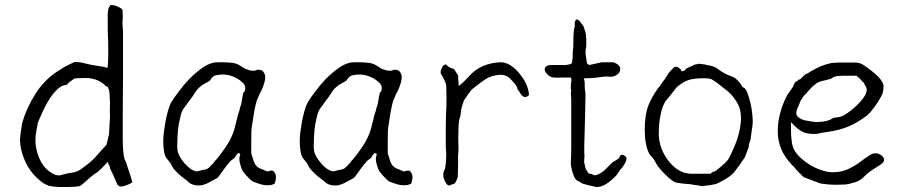

<svg xmlns="http://www.w3.org/2000/svg" viewBox="-20 -732 3611 768"><path d="M396 -69ZM413 -76Q413 -76 413 -82L410 -84L408 -81L404 -77Q385 -56 369 -43Q349 -31 327 -10Q316 0 309 5.5Q302 11 300 12Q282 16 253 16H216Q199 16 174 11Q172 9 170 9Q167 8 160 4Q153 1 151 -1Q105 -35 82.5 -83Q60 -131 60 -176Q60 -187 69 -242V-241Q85 -298 121 -355.5Q157 -413 212 -448Q240 -466 249.5 -470.5Q259 -475 278 -484Q296 -485 318 -479Q340 -473 367 -469Q393 -466 407 -461L409 -460L410 -462Q413 -473 413 -523Q413 -574 411 -606V-631Q411 -643 411 -653Q409 -697 419 -707L420 -708V-709Q420 -710 421 -711Q422 -712 423 -712H424Q437 -712 451 -705.5Q465 -699 469 -695Q471 -691 471 -663Q469 -633 471 -623Q472 -614 472 -602V-424L471 -267Q471 -235 471 -179Q471 -122 478 -96L486 -79Q486 -75 498 -41Q509 -8 509 -3Q507 0 491 7Q474 14 464 14Q456 14 450 7Q441 -12 433 -32L420 -59Q420 -68 413 -76ZM411 -384Q401 -388 398 -393V-394H397Q366 -420 322.5 -420Q279 -420 276 -417Q269 -411 261 -406Q253 -401 251 -396Q249 -393 233 -390Q216 -385 192 -356Q169 -326 150.5 -285Q132 -244 131 -240Q131 -236 126 -212Q122 -187 122 -180V-162Q122 -149 128 -125Q143 -73 174 -49Q204 -25 225 -32Q245 -38 265 -41Q287 -44 299 -52Q341 -81 360 -102Q379 -123 405 -152V-153H406Q410 -172 415 -191L416 -192L420 -268Q419 -287 419.5 -299Q420 -311 420 -322V-323L418 -361Q417 -370 416 -373Q414 -375 414 -376Q414 -378 412 -383Z M803 -400Q800 -399 797 -396Q795 -395 794 -394V-395L793 -394Q792 -393 791 -393H790L789 -392Q783 -387 777 -382Q772 -378 767 -371Q761 -364 758 -358Q755 -353 750 -346Q744 -339 738 -330L730 -319Q725 -311 719 -304Q708 -291 703 -271Q698 -251 694 -229Q691 -206 690 -185Q689 -164 689 -150Q689 -150 689 -141Q689 -137 690 -131Q691 -121 699 -106Q707 -92 718 -79Q730 -65 743 -56Q761 -45 770 -47Q777 -49 785 -51Q807 -54 814 -60Q821 -66 828 -74Q835 -80 838 -86Q848 -96 863 -116Q883 -142 898 -169Q913 -197 919 -221Q932 -273 933 -277Q937 -287 937 -289L938 -290L939 -298Q940 -300 943 -310Q945 -315 946 -322Q947 -327 948 -334Q949 -340 950 -345Q951 -351 952 -356Q954 -360 954 -363H955L956 -364Q961 -367 961 -382Q961 -392 950 -402Q941 -411 928 -418.5Q915 -426 900 -430Q886 -434 874 -434Q859 -434 844 -431Q830 -428 821 -411Q820 -411 820 -410H819Q818 -409 816 -407H815Q813 -405 811 -404Q806 -402 803 -400ZM1064 8Q1060 9 1048 9Q1036 9 1022 5Q1007 0 993 -5Q983 -9 956 -41Q948 -50 942 -71Q934 -96 940 -111Q943 -117 936 -119L934 -120L932 -119Q927 -115 924 -110Q920 -103 918 -100Q901 -89 897 -82Q888 -72 880 -61Q868 -44 859.5 -32.5Q851 -21 849 -20Q846 -18 812 0Q804 4 794 7Q785 10 776 10Q749 10 735 -3Q729 -9 718 -17Q707 -25 698 -33Q689 -41 681 -50Q673 -58 670 -64Q666 -72 662 -79Q658 -85 651 -93Q639 -105 636 -127Q633 -149 633 -165Q633 -180 635 -201Q638 -223 642 -246Q646 -268 652 -289Q658 -310 665 -323Q676 -341 696 -367Q715 -393 738 -417Q761 -440 787 -459Q812 -477 837 -482Q846 -483 853 -483Q861 -483 868 -483Q886 -483 906 -481Q925 -479 938 -471Q944 -467 951 -463Q960 -456 966 -455Q972 -453 978 -451Q985 -449 993 -449H994Q1001 -449 1007 -452L1009 -453Q1010 -453 1014 -453H1013H1014Q1029 -453 1034 -444Q1041 -434 1041 -424Q1041 -415 1038 -403Q1032 -386 1031 -382Q1027 -373 1022 -362H1021Q1017 -352 1012 -341Q1006 -329 1003 -315Q997 -289 997 -287Q988 -228 987 -223Q985 -217 985 -156V-122Q985 -114 988 -109Q989 -105 995 -87Q1003 -63 1026 -56Q1033 -53 1047 -47Q1053 -45 1058 -49Q1068 -50 1070 -49H1071Q1073 -49 1077 -44Q1081 -38 1083 -32Q1085 -23 1083 -14Q1081 -1 1078 3Q1075 5 1064 8Z M1349 -400Q1346 -399 1343 -396Q1341 -395 1340 -394V-395L1339 -394Q1338 -393 1337 -393H1336L1335 -392Q1329 -387 1323 -382Q1318 -378 1313 -371Q1307 -364 1304 -358Q1301 -353 1296 -346Q1290 -339 1284 -330L1276 -319Q1271 -311 1265 -304Q1254 -291 1249 -271Q1244 -251 1240 -229Q1237 -206 1236 -185Q1235 -164 1235 -150Q1235 -150 1235 -141Q1235 -137 1236 -131Q1237 -121 1245 -106Q1253 -92 1264 -79Q1276 -65 1289 -56Q1307 -45 1316 -47Q1323 -49 1331 -51Q1353 -54 1360 -60Q1367 -66 1374 -74Q1381 -80 1384 -86Q1394 -96 1409 -116Q1429 -142 1444 -169Q1459 -197 1465 -221Q1478 -273 1479 -277Q1483 -287 1483 -289L1484 -290L1485 -298Q1486 -300 1489 -310Q1491 -315 1492 -322Q1493 -327 1494 -334Q1495 -340 1496 -345Q1497 -351 1498 -356Q1500 -360 1500 -363H1501L1502 -364Q1507 -367 1507 -382Q1507 -392 1496 -402Q1487 -411 1474 -418.5Q1461 -426 1446 -430Q1432 -434 1420 -434Q1405 -434 1390 -431Q1376 -428 1367 -411Q1366 -411 1366 -410H1365Q1364 -409 1362 -407H1361Q1359 -405 1357 -404Q1352 -402 1349 -400ZM1610 8Q1606 9 1594 9Q1582 9 1568 5Q1553 0 1539 -5Q1529 -9 1502 -41Q1494 -50 1488 -71Q1480 -96 1486 -111Q1489 -117 1482 -119L1480 -120L1478 -119Q1473 -115 1470 -110Q1466 -103 1464 -100Q1447 -89 1443 -82Q1434 -72 1426 -61Q1414 -44 1405.5 -32.5Q1397 -21 1395 -20Q1392 -18 1358 0Q1350 4 1340 7Q1331 10 1322 10Q1295 10 1281 -3Q1275 -9 1264 -17Q1253 -25 1244 -33Q1235 -41 1227 -50Q1219 -58 1216 -64Q1212 -72 1208 -79Q1204 -85 1197 -93Q1185 -105 1182 -127Q1179 -149 1179 -165Q1179 -180 1181 -201Q1184 -223 1188 -246Q1192 -268 1198 -289Q1204 -310 1211 -323Q1222 -341 1242 -367Q1261 -393 1284 -417Q1307 -440 1333 -459Q1358 -477 1383 -482Q1392 -483 1399 -483Q1407 -483 1414 -483Q1432 -483 1452 -481Q1471 -479 1484 -471Q1490 -467 1497 -463Q1506 -456 1512 -455Q1518 -453 1524 -451Q1531 -449 1539 -449H1540Q1547 -449 1553 -452L1555 -453Q1556 -453 1560 -453H1559H1560Q1575 -453 1580 -444Q1587 -434 1587 -424Q1587 -415 1584 -403Q1578 -386 1577 -382Q1573 -373 1568 -362H1567Q1563 -352 1558 -341Q1552 -329 1549 -315Q1543 -289 1543 -287Q1534 -228 1533 -223Q1531 -217 1531 -156V-122Q1531 -114 1534 -109Q1535 -105 1541 -87Q1549 -63 1572 -56Q1579 -53 1593 -47Q1599 -45 1604 -49Q1614 -50 1616 -49H1617Q1619 -49 1623 -44Q1627 -38 1629 -32Q1631 -23 1629 -14Q1627 -1 1624 3Q1621 5 1610 8Z M1784 7Q1780 10 1778 10Q1765 11 1755 -19Q1753 -26 1753 -32Q1753 -44 1757 -50Q1762 -59 1764 -89Q1766 -118 1764 -131Q1763 -142 1763 -163V-214Q1763 -245 1764 -273Q1766 -302 1766 -341Q1765 -380 1765 -387Q1765 -396 1761 -404Q1758 -410 1754 -418.5Q1750 -427 1744 -436Q1741 -442 1744 -452Q1749 -464 1751 -467Q1753 -470 1757 -472Q1760 -473 1763 -475Q1776 -462 1787 -459Q1797 -457 1800 -450Q1806 -441 1810 -434Q1813 -430 1813 -426Q1812 -419 1814 -402L1815 -388L1826 -397Q1839 -408 1858 -429Q1903 -479 1981 -483Q2019 -484 2056 -440Q2093 -397 2096 -352Q2089 -344 2080 -344Q2071 -344 2063 -356Q2060 -360 2059 -362Q2057 -368 2051 -373Q2049 -376 2049 -381Q2047 -391 2019 -419Q2001 -436 1972 -432Q1945 -429 1925 -417Q1907 -406 1876 -381Q1867 -376 1852 -354Q1839 -334 1836 -331L1835 -330V-328Q1826 -304 1824 -288Q1823 -273 1820 -263Q1815 -250 1814 -223Q1814 -197 1813 -178Q1814 -159 1814 -142.5Q1814 -126 1812 -105Q1813 -84 1812 -56L1811 -24Q1810 -23 1808.5 -17.5Q1807 -12 1804 -6Q1801 0 1797 3Q1790 5 1784 7Z M2283 -651 2284 -654Q2284 -654 2287 -654Q2293 -654 2299 -647Q2302 -644 2303 -642Q2305 -638 2310 -633Q2314 -629 2318 -615Q2322 -605 2323 -598L2325 -578V-546Q2320 -525 2324 -504Q2326 -490 2327 -486V-485Q2327 -478 2332 -475Q2336 -471 2342 -473L2387 -483Q2411 -483 2433 -483V-482V-483Q2462 -473 2461 -455Q2460 -438 2441 -429Q2430 -424 2419 -425Q2403 -427 2391 -425L2362 -421Q2344 -419 2321 -419L2315 -418L2317 -412Q2319 -406 2319 -395Q2319 -383 2319 -381L2322 -353L2320 -258Q2317 -162 2317 -146Q2317 -111 2318 -107Q2318 -104 2317 -96Q2316 -85 2317 -82Q2318 -80 2319 -73Q2320 -65 2323 -57V-56L2333 -40Q2335 -37 2346 -36L2349 -35Q2353 -31 2359 -31Q2384 -33 2418 -71Q2428 -82 2435 -86Q2439 -88 2444 -91Q2448 -94 2450 -95Q2454 -97 2456 -99L2457 -100V-101Q2460 -113 2468 -113Q2473 -113 2480 -108Q2486 -104 2486 -98Q2486 -90 2480 -79Q2473 -67 2469 -62Q2464 -57 2461 -53Q2458 -49 2456 -46Q2453 -43 2451 -38L2445 -30Q2399 18 2365 16Q2360 15 2334 9Q2308 3 2304 -1Q2301 -4 2292 -8Q2286 -10 2283 -15Q2278 -21 2275.5 -27.5Q2273 -34 2269 -46Q2266 -59 2264 -69Q2263 -79 2264 -99Q2265 -119 2265 -153V-331Q2263 -363 2264 -367L2265 -368L2263 -380Q2264 -402 2266 -413V-414L2263 -422H2222Q2217 -422 2215 -421L2194 -422Q2183 -422 2170 -434Q2158 -446 2159 -455Q2159 -472 2190 -472Q2197 -472 2200 -472H2229Q2237 -471 2250 -473Q2259 -474 2264 -477Q2270 -480 2268 -487Q2268 -488 2269 -489Q2270 -492 2270 -497Q2270 -500 2271 -502Q2271 -503 2271 -514V-524L2273 -542Q2273 -602 2277 -621Q2278 -622 2279 -622Q2279 -634 2279 -643V-646H2280Z M2910 -129Q2922 -155 2928 -173Q2936 -197 2940 -219Q2944 -242 2944 -258Q2944 -286 2936 -306Q2928 -325 2916 -340Q2903 -358 2886 -371Q2877 -378 2868 -385Q2859 -392 2849 -400Q2835 -410 2826 -415Q2817 -419 2799 -419Q2761 -419 2742 -414Q2722 -409 2707 -398Q2688 -387 2679 -373Q2675 -367 2652 -339Q2652 -339 2651 -338H2650V-337L2646 -332Q2642 -328 2638 -320Q2631 -308 2627 -292.5Q2623 -277 2620 -260Q2617 -243 2616 -226.5Q2615 -210 2615 -197Q2615 -176 2621.5 -152Q2628 -128 2642 -106Q2655 -84 2674 -67Q2690 -51 2715 -42Q2722 -40 2728 -39L2741 -37H2742H2821H2823L2824 -39Q2832 -46 2835 -45.5Q2838 -45 2846 -51Q2854 -57 2868 -69Q2884 -83 2891 -92Q2899 -103 2910 -129ZM2952 -92Q2936 -68 2930 -61Q2917 -42 2910 -36Q2906 -32 2892 -22Q2882 -16 2872 -10Q2867 -7 2857 -2Q2845 3 2844 4Q2822 9 2800 11Q2785 13 2782 12V11Q2781 11 2774 10L2746 6Q2746 5 2746 5V6Q2746 6 2746 6V5Q2741 5 2728 4Q2719 3 2709 2H2708Q2699 1 2689 -1Q2681 -2 2677 -5H2676Q2667 -11 2658 -18Q2647 -28 2637 -38Q2627 -48 2618 -59Q2607 -73 2606 -76Q2601 -86 2597 -92Q2594 -98 2585 -107H2586H2585Q2577 -115 2572 -128Q2567 -140 2564 -156Q2561 -171 2560 -186Q2559 -201 2559 -213Q2559 -242 2562 -263Q2565 -285 2571 -304Q2578 -323 2589 -343Q2605 -371 2617 -385Q2628 -399 2628 -400L2633 -408Q2638 -412 2644 -423Q2651 -435 2654 -439Q2667 -455 2671 -457V-458Q2675 -462 2678 -464Q2681 -465 2685 -465Q2687 -465 2691 -463H2692Q2704 -455 2704 -452Q2704 -448 2707 -447Q2711 -447 2713 -448L2716 -449L2717 -450H2718L2726 -458Q2726 -458 2730 -460Q2739 -465 2748 -468Q2757 -474 2761 -474Q2777 -476 2777 -478Q2778 -475 2780 -477L2781 -476H2783L2801 -474Q2804 -474 2805 -472H2806Q2822 -470 2830 -467Q2844 -463 2849 -458Q2852 -455 2869 -444Q2879 -438 2890 -433Q2911 -424 2912 -424Q2913 -424 2920 -420Q2925 -416 2930 -411Q2934 -407 2939 -401Q2943 -396 2948 -387L2949 -385L2950 -383H2952L2953 -382H2955Q2964 -376 2970 -359Q2977 -341 2982 -319Q2987 -297 2989 -277Q2991 -256 2991 -245Q2991 -233 2987 -210Q2984 -191 2982 -172Q2979 -168 2979 -163Q2978 -160 2976 -156V-155Q2975 -152 2975 -146Q2975 -143 2973 -139Q2961 -107 2960 -104Q2959 -103 2952 -92ZM2761 -474Q2761 -475 2761 -475Z M3160 -60Q3158 -63 3152 -68Q3150 -71 3148 -72Q3147 -73 3146 -74V-75Q3091 -131 3091 -208Q3091 -242 3100.5 -278.5Q3110 -315 3126 -346H3127Q3128 -351 3131 -355.5Q3134 -360 3137 -363L3138 -364L3150 -382Q3153 -386 3154 -390Q3156 -394 3158 -399Q3160 -402 3162.5 -404.5Q3165 -407 3169 -408L3170 -409H3172V-411V-413H3174H3175H3176Q3178 -414 3180 -415Q3184 -417 3187 -421Q3190 -425 3194 -428Q3198 -431 3202 -435Q3214 -439 3222 -446Q3245 -459 3263 -467Q3281 -474 3301 -479Q3312 -481 3321 -481Q3330 -481 3341 -482H3390Q3396 -482 3404 -482Q3411 -481 3420 -479Q3427 -477 3440 -468Q3453 -459 3467 -448Q3481 -437 3493 -425Q3504 -414 3506 -408L3507 -407Q3514 -398 3514 -387Q3514 -365 3508 -353Q3502 -340 3490 -322Q3485 -314 3480.5 -307.5Q3476 -301 3470 -294Q3465 -287 3460 -281.5Q3455 -276 3448 -270Q3411 -242 3376 -227Q3341 -212 3295 -205L3268 -201Q3251 -196 3238 -196Q3207 -196 3190 -205Q3172 -214 3153 -234L3148 -239L3144 -244V-237V-231V-208Q3144 -192 3146 -175Q3147 -158 3152 -143Q3159 -124 3177 -106Q3195 -88 3217.5 -74Q3240 -60 3264 -52Q3289 -43 3311 -43Q3345 -43 3371 -55Q3397 -67 3418 -82Q3428 -90 3437 -96.5Q3446 -103 3454 -108Q3467 -119 3483 -119Q3493 -119 3505 -111Q3516 -103 3516 -93V-90Q3514 -83 3509 -79Q3502 -73 3496 -69H3495Q3484 -62 3472.5 -54.5Q3461 -47 3451 -39Q3443 -32 3437 -26L3426 -16Q3419 -11 3412 -7.5Q3405 -4 3397 -2H3396Q3379 4 3362 6Q3344 7 3324 7Q3304 7 3290 5.5Q3276 4 3262 2L3235 -8Q3221 -13 3201 -21Q3199 -21 3198 -22Q3197 -23 3195 -24V-25H3194Q3190 -27 3189 -28L3188 -29V-30Q3184 -35 3180 -38Q3176 -41 3173 -45Q3170 -49 3166 -52Q3163 -55 3160 -60ZM3177 -315Q3175 -310 3170 -299Q3165 -286 3165 -280Q3165 -269 3176 -261Q3185 -255 3197 -251H3198Q3212 -248 3226 -246Q3240 -244 3248 -244Q3258 -244 3275 -246Q3292 -249 3300 -253H3301Q3311 -260 3316 -261Q3321 -262 3331 -263Q3346 -264 3366 -277Q3385 -290 3403 -306.5Q3421 -323 3434 -341Q3447 -359 3447 -374Q3447 -380 3442 -388Q3438 -396 3433 -404L3431 -405V-406Q3427 -407 3426 -410Q3423 -414 3420 -416V-417Q3415 -421 3413 -423L3408 -427V-428L3407 -429H3406H3405H3349Q3341 -429 3333 -428Q3317 -427 3307 -419Q3304 -417 3302 -416Q3301 -416 3301 -416Q3299 -416 3296 -415L3282 -411Q3270 -409 3261 -406Q3252 -403 3245 -398Q3238 -393 3231 -387Q3224 -380 3216 -371Q3208 -362 3204 -357Q3198 -352 3193 -346V-345Q3190 -340 3186 -335Q3181 -328 3177 -315Z"/></svg>

Font: ToneOZ-Pinyin-Tsuipita-TC
Style: Regular
Weight: 400
Designer: ÂÆ£ÂøóÂáåJeffrey Xuan(jeffreyx@gmail.com, ToneOZ.com) ÈòøÂù§(cjkFonts)
Foundry: ToneOZ
Version: Version 0.24071